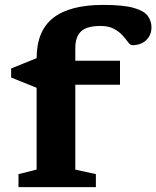

<svg xmlns="http://www.w3.org/2000/svg" viewBox="-20 -764 638 784"><path d="M287.5 -71.5 371.5 -53V0H55.5V-53L129.5 -71.5V-405.5L25.5 -447.5V-484.5L129.5 -526.5Q130 -639 198 -691.5Q266 -744 401.5 -744Q482 -744 524.5 -732.2Q567 -720.5 582.8 -699.8Q598.5 -679 598.5 -652Q598.5 -621 577.2 -600.2Q556 -579.5 519.5 -579.5Q512 -579.5 503.2 -591.5Q494.5 -603.5 480.8 -619Q467 -634.5 445.2 -646.2Q423.5 -658 390.5 -658Q334.5 -658 311 -635.8Q287.5 -613.5 287.5 -568V-516H470V-418H287.5Z"/></svg>

Font: Newsreader 6pt SemiBold
Style: Regular
Weight: 600
Designer: Hugues Gentile
Foundry: Production Type
Version: Version 1.003; ttfautohint (v1.8.3)